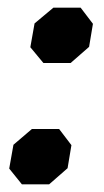

<svg xmlns="http://www.w3.org/2000/svg" viewBox="-20 -480 272 500"><path d="M59 -357 70 -419 119 -460H190L222 -418L212 -358L164 -316H93ZM4 -41 15 -103 63 -144H134L166 -102L156 -42L108 0H37Z"/></svg>

Font: Chakra Petch
Style: Bold Italic
Weight: 700
Italic angle: -10°
Designer: Katatrad Aksorn Co.,Ltd.
Foundry: Cadson Demak Co.,Ltd.
Version: Version 1.000; ttfautohint (v1.6)